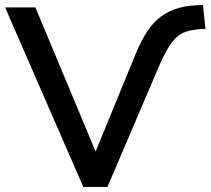

<svg xmlns="http://www.w3.org/2000/svg" viewBox="-22 -734 827 754"><path d="M305 0 -2 -705H117L358 -128H349L509 -518Q531 -572 555.5 -609.5Q580 -647 611.5 -670Q643 -693 682.5 -703.5Q722 -714 775 -714L785 -620Q738 -620 707 -609Q676 -598 653 -567.5Q630 -537 605 -480L400 0Z"/></svg>

Font: Nunito Sans 8pt SemiBold
Style: Regular
Weight: 600
Version: Version 3.101;gftools[0.9.27]